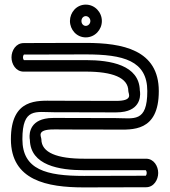

<svg xmlns="http://www.w3.org/2000/svg" viewBox="-20 -790 738 835"><path d="M214 -301.9C375.5 -301.9 483.7 -301.2 483.9 -301.2C498.4 -301.2 511.1 -302.4 522.4 -304.7C596.9 -320.1 590.8 -383.9 588.1 -396.6C585.6 -507.7 459.8 -528.6 353 -528.6C246.5 -528.6 96.8 -528.5 84 -528.5C82.8 -529.6 80 -533.9 80 -540.6C80 -547.5 83.1 -551.8 84 -552.7C95.5 -552.7 200.5 -553.4 353 -553.4C516.1 -553.4 620.6 -526.6 620.6 -393.9C620.6 -255.1 561.5 -276.4 484 -276.4C322.7 -276.4 216.5 -277.3 213.3 -277.1C196.5 -277 187.1 -276 175.6 -273.6C101.2 -258.1 107.2 -194.5 109.9 -181.7C112.4 -70.6 238.2 -49.8 345 -49.8C451.5 -49.8 601.2 -49.8 614 -49.8C615.2 -48.7 618 -44.5 618 -37.8C618 -30.9 614.9 -26.6 614 -25.7C602.5 -25.6 497.5 -25 345 -25C181.9 -25 77.4 -51.8 77.4 -184.5C77.4 -323.3 136.5 -301.9 214 -301.9ZM214 -351.9C144.5 -351.9 27.4 -363.9 27.4 -184.5C27.4 -4.9 185.1 25 345 25C506.6 25 615.1 24.3 615.1 24.3C649.3 24.3 668 -8.6 668 -37.8C668 -66.9 649.4 -99.8 615 -99.8C615 -99.8 456.5 -99.8 345 -99.8C229.8 -99.8 159.9 -125.5 159.9 -184.5C159.9 -196.1 135.8 -227.3 214 -227.1C214.3 -227.1 214.4 -227.1 214.8 -227.2C222.8 -227.2 329.2 -226.4 484 -226.4C553.5 -226.4 670.6 -214.5 670.6 -393.9C670.6 -573.5 512.9 -603.4 353 -603.4C191.4 -603.4 82.9 -602.6 82.9 -602.6C48.7 -602.6 30 -569.7 30 -540.6C30 -511.5 48.6 -478.5 83 -478.5C83 -478.5 241.5 -478.6 353 -478.6C468.2 -478.6 538.1 -452.8 538.1 -393.9C538.1 -382.3 562.1 -351 484.1 -351.2C484.1 -351.2 375.6 -351.9 214 -351.9ZM334.2 -698.6C334.2 -711.5 343.3 -719.9 353 -719.9C363.3 -719.9 373 -710.5 373 -698.6C373 -686.7 363.3 -677.4 353 -677.4C343.3 -677.4 334.2 -685.8 334.2 -698.6ZM284.2 -698.6C284.2 -661.5 312.7 -627.4 353 -627.4C392.7 -627.4 423 -660.5 423 -698.6C423 -736.7 392.7 -769.9 353 -769.9C312.7 -769.9 284.2 -735.8 284.2 -698.6Z"/></svg>

Font: Hi.
Style: Regular
Weight: 400
Designer: Mew Too, Robert Jablonski
Foundry: Cannot Into Space Fonts
Version: Version 1.996